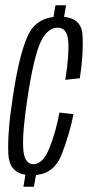

<svg xmlns="http://www.w3.org/2000/svg" viewBox="-20 -700 333 725"><path d="M68.5 5 76 -40Q14.5 -50 11.5 -118Q7.5 -197.5 28 -330.5Q51.5 -491 84.5 -564Q112.5 -627.5 182 -636L189.5 -680H229.5L222 -636.5Q287.5 -629.5 291.5 -568.5Q296 -499.5 281.5 -404.5L226.5 -398.5Q241.5 -491.5 237.8 -543.5Q234 -595.5 198 -595.5Q159 -595.5 133.2 -540.8Q107.5 -486 84 -331Q64.5 -204.5 67.5 -142.2Q70.5 -80 106 -80Q142 -80 166.5 -140.8Q191 -201.5 204.5 -275L257.5 -269Q243 -194 212.5 -116Q185.5 -46 116 -39L108 5Z"/></svg>

Font: Anybody Condensed Light
Style: Italic
Weight: 300
Width: 3
Italic angle: -10°
Designer: Tyler Finck
Foundry: Etcetera Type Company
Version: Version 1.010; ttfautohint (v1.8.3) -l 8 -r 50 -G 200 -x 14 